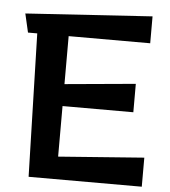

<svg xmlns="http://www.w3.org/2000/svg" viewBox="-55 -840 788 889"><g transform="rotate(5 339.0 -395.0)"><path d="M111 0 93 -665H50L30 -752L618 -790V-665H239V-442L568 -472V-340H239V-105L637 -135V0Z"/></g></svg>

Font: RocknRoll One
Style: Regular
Weight: 400
Designer: Fontworks Inc.
Foundry: Fontworks Inc.
Version: Version 1.100